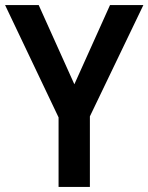

<svg xmlns="http://www.w3.org/2000/svg" viewBox="-20 -734 583 754"><path d="M272 -403 132 -714H0L210 -273V0H333V-277L543 -714H412Z"/></svg>

Font: Noto Sans Gujarati UI SemiCondensed SemiBold
Style: Regular
Weight: 600
Width: 4
Designer: Jelle Bosma - Monotype Design Team, Universal Thirst
Foundry: Monotype Imaging Inc.
Version: Version 2.106